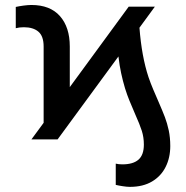

<svg xmlns="http://www.w3.org/2000/svg" viewBox="-20 -557 743 767"><path d="M105.5 0 154.3 -66.4V-371.1Q154.3 -412.6 133.5 -430.4Q112.8 -448.2 75.2 -448.2Q57.1 -448.2 43 -444.3V-529.3Q56.2 -532.2 74.2 -534.7Q92.3 -537.1 105.5 -537.1Q180.2 -537.1 219.5 -492.7Q258.8 -448.2 258.8 -371.1V-209L494.1 -530.3H598.6L537.1 -446.3Q545.9 -331.5 573.2 -249Q581.5 -224.6 592.5 -198.7Q603.5 -172.9 613.3 -150.4Q629.9 -112.3 638.9 -88.6Q647.9 -64.9 654.1 -36.1Q660.2 -7.3 660.2 26.4Q660.2 72.8 641.8 109.6Q623.5 146.5 587.4 168Q551.3 189.5 499 189.5Q487.3 189.5 471.2 187Q455.1 184.6 442.4 181.6V96.7Q454.1 99.6 468.8 99.6Q511.7 99.6 533.2 80.8Q554.7 62 554.7 20.5Q554.7 -8.8 546.4 -34.7Q538.1 -60.5 520.5 -99.6Q504.9 -136.2 496.6 -156.2Q488.3 -176.3 479.5 -204.1Q470.2 -235.4 463.9 -264.9Q457.5 -294.4 453.1 -331.5L210 0Z"/></svg>

Font: Pretendard Medium
Style: Regular
Weight: 500
Designer: Base glyphs from Inter by Rasmus Andersson; Hangeul glyphs from Noto Sans CJK(Source Han Sans) by Jang Soo-young and Kan
Foundry: Kil Hyung-jin
Version: Version 1.309